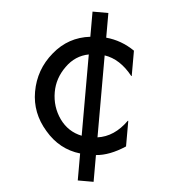

<svg xmlns="http://www.w3.org/2000/svg" viewBox="-51 -1107 719 802"><g transform="rotate(5 308.0 -706.0)"><path d="M491.2 -912.1Q491.2 -885.7 491.2 -805.7Q490.2 -805.7 489.3 -805.7Q436.5 -872.1 371.1 -881.8Q371.1 -767.6 371.1 -538.1Q441.4 -547.9 491.2 -618.2Q491.2 -618.2 493.2 -618.2Q493.2 -590.8 493.2 -510.7Q427.7 -467.8 371.1 -463.9Q371.1 -426.8 371.1 -351.6Q354.5 -351.6 304.7 -351.6Q304.7 -379.9 304.7 -464.8Q216.8 -474.6 156.2 -545.9Q94.7 -616.2 94.7 -705.1Q94.7 -798.8 154.3 -871.1Q212.9 -943.4 304.7 -954.1Q304.7 -989.3 304.7 -1059.6Q321.3 -1059.6 371.1 -1059.6Q371.1 -1034.2 371.1 -956.1Q435.5 -950.2 491.2 -912.1ZM304.7 -539.1Q304.7 -624 304.7 -879.9Q248 -869.1 212.9 -819.3Q176.8 -769.5 176.8 -710.9Q176.8 -649.4 211.9 -599.6Q247.1 -550.8 304.7 -539.1Z"/></g></svg>

Font: Das Gitter
Style: Book
Weight: 400
Version: Version 006.000